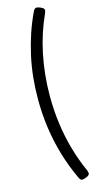

<svg xmlns="http://www.w3.org/2000/svg" viewBox="-182 -1228 721 1360"><g transform="rotate(-15 179.0 -548.5)"><path d="M288 -1120Q261 -1061 239 -994Q217 -927 202 -855Q187 -783 179 -706.5Q171 -630 171 -549Q171 -442 185 -341.5Q199 -241 225.5 -149.5Q252 -58 288 22Q299 47 294 57Q289 67 268 75Q246 84 235.5 81Q225 78 217 60Q172 -36 142.5 -135.5Q113 -235 98.5 -338.5Q84 -442 84 -549Q84 -630 92 -708.5Q100 -787 117 -863.5Q134 -940 158.5 -1013.5Q183 -1087 217 -1158Q225 -1175 235.5 -1178.5Q246 -1182 268 -1173Q289 -1164 294 -1154.5Q299 -1145 288 -1120Z"/></g></svg>

Font: Playwrite FR Moderne
Style: Regular
Weight: 400
Designer: Veronika Burian, José Scaglione
Foundry: TypeTogether
Version: Version 1.002